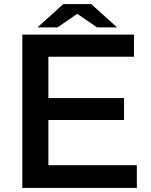

<svg xmlns="http://www.w3.org/2000/svg" viewBox="-20 -899 740 944"><path d="M291 -878.9H428.7L555.7 -764.2H457L359.9 -831.1L262.7 -764.2H164.1ZM89.8 -729H638.7V-620.1H217.8V-417H589.8V-309.1H217.8V-86.9H652.8V24.9H89.8Z"/></svg>

Font: BIZ UDPGothic
Style: Bold
Weight: 700
Designer: TypeBank Co., Ltd.
Foundry: Morisawa Inc.
Version: Version 1.051